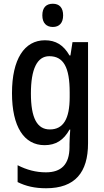

<svg xmlns="http://www.w3.org/2000/svg" viewBox="-20 -765 557 1025"><path d="M262 -745C227 -745 206 -725 206 -683C206 -642 228 -621 262 -621C296 -621 317 -642 317 -683C317 -724 297 -745 262 -745ZM220 -550C110 -550 44 -449 44 -268C44 -89 108 10 218 10C278 10 320 -17 351 -73H355C353 -48 351 -16 351 5V20C351 114 306 155 225 155C172 155 123 142 74 117V207C118 229 166 240 226 240C381 240 450 155 450 0V-540H367L356 -469H351C319 -525 277 -550 220 -550ZM243 -465C319 -465 352 -406 352 -272V-247C352 -130 318 -74 246 -74C178 -74 145 -135 145 -266C145 -396 178 -465 243 -465Z"/></svg>

Font: Noto Sans Thai Looped Condensed Medium
Style: Regular
Weight: 500
Width: 3
Designer: Sasikarn Vongin, Ben Mitchell
Foundry: The Fontpad Ltd
Version: Version 1.001